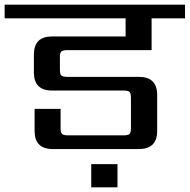

<svg xmlns="http://www.w3.org/2000/svg" viewBox="-40 -642 817 827"><path d="M353 165V65H466V165ZM613 -426H250Q230 -426 224 -420Q218 -414 218 -395V-342Q218 -323 224 -317Q230 -311 250 -311H558Q637 -311 637 -233V-78Q637 0 558 0H187Q109 0 109 -78V-173H221V-90Q221 -71 227.5 -65Q234 -59 253 -59H492Q512 -59 518 -65Q524 -71 524 -90V-220Q524 -240 518 -246Q512 -252 492 -252H184Q106 -252 106 -330V-407Q106 -485 184 -485H501V-563H-20V-622H757V-563H613Z"/></svg>

Font: Sarpanch Medium
Style: Regular
Weight: 500
Designer: Manushi Parikh (Devanagari and Latin), Jyotish Sonowal (Devanagari)
Foundry: Indian Type Foundry
Version: Version 2.004;PS 1.0;hotconv 1.0.78;makeotf.lib2.5.61930; tt